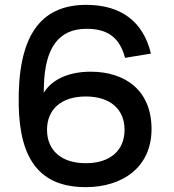

<svg xmlns="http://www.w3.org/2000/svg" viewBox="-20 -755 716 790"><path d="M333 15C482.5 15 603.5 -65.5 603.5 -224C603.5 -383.5 495 -460 353 -460C270.5 -460 196.5 -433 160 -373L160.5 -398C164 -558.5 221.5 -636.5 336 -636.5C424 -636.5 472.5 -600 494.5 -517L601 -534.5C569.5 -666 478.5 -735 335 -735C141 -735 52 -600 57 -322.5C61 -93.5 148.5 15 333 15ZM333 -83.5C232 -83.5 173.5 -136.5 173.5 -221C173.5 -305 232 -358 333 -358C434 -358 492.5 -305 492.5 -221C492.5 -136.5 434 -83.5 333 -83.5Z"/></svg>

Font: Vela Sans SemBd
Style: Regular
Weight: 600
Designer: Principal design: Mikhail Sharanda - project Manrope.
Design modification: Ravid Balaliev
Foundry: Mikhail Sharanda
Version: Version 1.001